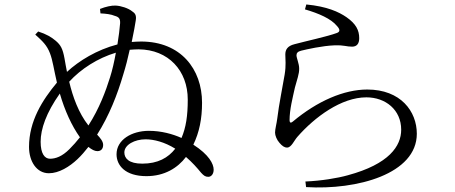

<svg xmlns="http://www.w3.org/2000/svg" viewBox="-20 -796 2040 860"><path d="M617 -63C557 -63 537 -87 537 -113C537 -148 584 -172 632 -172C669 -172 717 -160 765 -130C733 -89 687 -63 617 -63ZM473 -450C454 -389 425 -310 376 -234C332 -290 306 -362 290 -430C342 -487 418 -536 499 -560C492 -521 483 -481 473 -450ZM291 -128C258 -95 229 -85 204 -85C180 -85 162 -108 162 -161C162 -218 187 -291 248 -377C270 -301 301 -233 338 -181C324 -163 308 -145 291 -128ZM430 -736C454 -735 478 -732 494 -725C512 -720 519 -713 518 -692C516 -667 512 -633 506 -597C414 -573 334 -524 280 -474C276 -495 272 -515 269 -534C261 -578 252 -594 230 -613C210 -630 188 -643 151 -655L138 -641C170 -612 190 -594 204 -557C216 -526 221 -486 235 -426C170 -348 110 -254 110 -138C110 -73 144 -20 199 -20C244 -20 291 -49 327 -83C345 -100 361 -119 376 -138C391 -126 404 -119 416 -119C434 -119 442 -131 442 -147C442 -163 429 -178 415 -193C469 -278 506 -373 532 -462C543 -497 553 -536 561 -573C575 -574 588 -575 601 -575C734 -574 821 -480 821 -350C821 -277 813 -225 793 -178C753 -196 702 -210 647 -210C570 -210 502 -170 502 -105C502 -55 541 -7 636 -7C717 -7 776 -44 813 -93C841 -69 863 -44 881 -22C893 -9 900 -4 913 -4C926 -4 937 -16 937 -36C937 -62 916 -103 846 -148C873 -204 885 -264 885 -336C885 -486 790 -610 612 -610C598 -610 583 -609 570 -608C579 -652 586 -688 588 -704C592 -728 585 -737 571 -746C555 -759 522 -770 498 -771C480 -772 453 -766 428 -756Z M1489 -680C1505 -663 1503 -653 1488 -648C1448 -633 1351 -612 1299 -598C1267 -590 1258 -573 1258 -552C1258 -530 1262 -504 1255 -462C1247 -413 1229 -326 1222 -266C1219 -241 1212 -218 1212 -202C1212 -189 1220 -169 1232 -156C1244 -142 1254 -135 1266 -135C1285 -135 1297 -166 1312 -183C1390 -272 1509 -360 1621 -360C1707 -360 1777 -304 1777 -215C1777 -142 1723 -61 1538 -11C1492 2 1419 14 1348 17L1351 42C1580 56 1847 -17 1847 -197C1847 -297 1775 -395 1625 -395C1521 -395 1402 -344 1291 -251C1283 -244 1277 -246 1277 -257C1277 -306 1291 -358 1301 -404C1310 -439 1321 -465 1320 -490C1320 -510 1308 -537 1308 -548C1308 -558 1313 -565 1329 -569C1354 -575 1423 -591 1480 -593C1524 -594 1531 -587 1557 -587C1578 -587 1589 -600 1589 -625C1589 -660 1575 -689 1532 -719C1497 -743 1445 -767 1352 -776L1346 -754C1408 -736 1463 -712 1489 -680Z"/></svg>

Font: Source Han Serif AKR9
Style: Regular
Weight: 400
Designer: Ryoko NISHIZUKA 西塚涼子 (kana & ideographs); Frank Grießhammer (Latin, Greek & Cyrillic); Sandoll Communications 산돌커뮤니케이션, 
Foundry: Adobe Systems Incorporated
Version: Version 1.005;hotconv 1.0.107;makeotfexe 2.5.65593